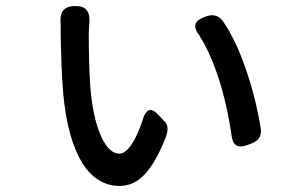

<svg xmlns="http://www.w3.org/2000/svg" viewBox="-20 -590 1020 636"><path d="M265 -32C298 10 337 26 375 26C438 26 483 -21 528 -132C539 -161 536 -176 526 -187L505 -209L503 -211C481 -235 463 -231 451 -188C432 -132 405 -81 375 -81C332 -81 297 -155 283 -264C275 -325 274 -437 274 -480C274 -486 275 -498 276 -511C279 -549 268 -570 230 -570C189 -570 177 -549 181 -508C181 -501 181 -495 181 -490C181 -449 184 -317 193 -247C206 -143 233 -74 265 -32ZM801 -341C780 -407 752 -472 717 -522C702 -540 685 -543 663 -536C625 -523 616 -505 640 -473C670 -426 693 -368 711 -309C728 -251 740 -192 747 -142C752 -102 772 -98 809 -113C835 -123 847 -135 844 -163C836 -214 822 -278 801 -341Z"/></svg>

Font: GenSenRounded2 TW M
Style: Regular
Weight: 500
Version: Version 2.100;PS 2.1;hotconv 16.6.51;makeotf.lib2.5.65220 DE